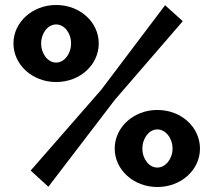

<svg xmlns="http://www.w3.org/2000/svg" viewBox="-20 -740 856 770"><path d="M34 -566C34 -480 110 -411 205 -411C301 -411 376 -480 376 -566C376 -651 301 -720 205 -720C110 -720 34 -651 34 -566ZM103 -56 174 9 440 -339 713 -655 642 -719 386 -380ZM265 -566C265 -524 238 -489 205 -489C172 -489 145 -524 145 -566C145 -607 172 -642 205 -642C238 -642 265 -608 265 -566ZM440 -144C440 -59 516 10 611 10C707 10 782 -59 782 -144C782 -230 707 -299 611 -299C516 -299 440 -230 440 -144ZM672 -144C672 -103 644 -68 611 -68C578 -68 551 -102 551 -144C551 -186 578 -221 611 -221C644 -221 672 -186 672 -144Z"/></svg>

Font: FIGSv2-sans-serif ExtraBold
Style: Regular
Weight: 800
Designer: Matt McInerney, Pablo Impallari, Rodrigo Fuenzalida,Mirko Velimirovic
Foundry: Matt McInerney, Pablo Impallari, Rodrigo Fuenzalida
Version: Version 4.021;hotconv 1.0.109;makeotfexe 2.5.65596